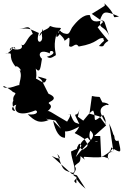

<svg xmlns="http://www.w3.org/2000/svg" viewBox="-38 -828 756 1176"><path d="M449 -159C433 -91 399 -169 448 -68C421 -81 419 -65 393 -129C357 -116 421 -155 373 -83C280 -136 260 -155 252 -146C305 -188 243 -193 265 -201C246 -199 338 -221 259 -254C259 -254 246 -278 219 -333C216 -347 151 -375 247 -344C230 -293 214 -347 147 -357C175 -295 193 -347 181 -408C211 -371 211 -428 219 -468C194 -488 200 -531 268 -501C258 -534 333 -505 249 -480C266 -470 274 -470 304 -490C305 -510 282 -551 316 -646C286 -560 339 -626 330 -631C300 -633 358 -601 357 -578C384 -594 393 -623 385 -546C408 -528 422 -575 444 -543C566 -563 556 -600 595 -594C598 -555 621 -608 568 -546C612 -539 582 -552 626 -578C604 -606 580 -632 560 -661L594 -694L524 -743C619 -803 606 -788 601 -808C694 -720 631 -716 691 -727C598 -766 595 -758 574 -705C613 -698 593 -708 631 -610C602 -672 567 -650 576 -696C588 -711 524 -670 513 -735C474 -742 432 -698 403 -659C382 -619 385 -615 350 -625C310 -652 371 -601 339 -629C324 -662 317 -607 318 -631C356 -676 326 -644 268 -669C256 -641 208 -648 204 -606C243 -651 213 -673 219 -607C229 -564 175 -551 200 -626C131 -657 141 -654 81 -652C129 -654 138 -685 163 -620C128 -606 114 -532 93 -556C115 -512 28 -523 36 -536C8 -497 39 -533 37 -541C9 -486 23 -564 55 -528C56 -565 18 -491 -5 -500C60 -507 -1 -493 57 -420C70 -433 105 -382 82 -399C108 -348 55 -298 98 -289C86 -334 45 -277 -14 -293C-37 -323 59 -257 36 -267C89 -248 19 -258 52 -183C55 -238 19 -201 55 -149C29 -147 29 -177 62 -187C42 -146 76 -110 179 -152C197 -149 195 -120 132 -128C175 -88 202 -66 271 -97C245 -83 229 -130 218 -105C290 -95 349 -73 291 -106C347 -21 354 -22 287 -89C302 -21 326 16 360 16C367 -62 333 12 447 -53C418 13 393 -38 478 22C508 69 504 63 470 89C418 73 493 -4 515 20C483 -32 495 43 540 42C514 47 505 55 561 35C552 50 492 44 515 -28C564 15 498 38 426 134C459 49 472 71 447 52C415 102 459 69 397 100C398 147 438 223 408 231C335 215 346 196 313 115C340 145 332 154 279 127C320 164 361 200 402 237L433 246L486 328C417 272 439 252 416 281C436 308 428 292 430 256C382 239 447 223 419 189C442 163 456 175 455 128C516 178 451 127 486 133C637 144 563 119 626 142C629 173 602 93 658 104C613 92 643 107 643 75C708 114 706 111 688 33C658 44 670 15 631 -72L656 96C683 -26 634 -36 655 68C671 64 638 108 582 134L576 5H539L612 -60L571 -115L510 -132L525 -240C591 -226 561 -251 589 -201C630 -198 638 -178 614 -186C568 -170 565 -142 613 -71C596 -75 624 -73 594 -124C517 -67 556 -97 533 -150C521 -154 475 -91 472 -89L439 -113ZM601 -548C601 -548 601 -549 601 -549C601 -549 601 -548 601 -548Z"/></svg>

Font: Hussar Lance
Style: ExBd
Weight: 700
Foundry: Cannot Into Space Fonts, PlusOne Fonts
Version: Version 2.270